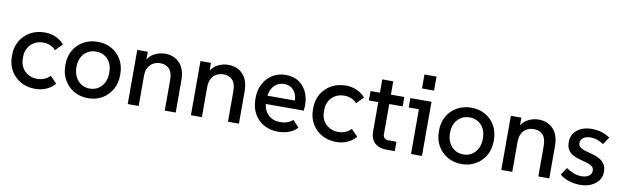

<svg xmlns="http://www.w3.org/2000/svg" viewBox="-45 -1195 5475 1690"><g transform="rotate(10 2692.5 -350.0)"><path d="M290 10Q217 10 160.5 -21.5Q104 -53 71.5 -108.5Q39 -164 39 -236V-248Q39 -321 72 -376.5Q105 -432 161.5 -463Q218 -494 290 -494Q343 -494 388.5 -473.5Q434 -453 463 -417L403 -356Q382 -380 353 -392Q324 -404 290 -404Q246 -404 211.5 -384.5Q177 -365 157 -330Q137 -295 137 -248V-236Q137 -189 157 -154Q177 -119 212.5 -99.5Q248 -80 291 -80Q324 -80 353 -91.5Q382 -103 406 -127L465 -67Q435 -31 389 -10.5Q343 10 290 10Z M762 10Q692 10 636 -22Q580 -54 548 -110Q516 -166 516 -239V-248Q516 -320 548 -375.5Q580 -431 636 -462.5Q692 -494 762 -494Q832 -494 887 -463Q942 -432 974 -376.5Q1006 -321 1006 -249V-239Q1006 -166 974 -110Q942 -54 887 -22Q832 10 762 10ZM762 -76Q805 -76 838 -97Q871 -118 889.5 -155Q908 -192 908 -239V-249Q908 -296 889.5 -331.5Q871 -367 838 -387Q805 -407 762 -407Q719 -407 686 -386.5Q653 -366 634 -330.5Q615 -295 615 -248V-239Q615 -192 634 -155Q653 -118 686 -97Q719 -76 762 -76Z M1116 0V-484H1210V-352H1184Q1195 -395 1215 -422.5Q1235 -450 1261 -465.5Q1287 -481 1314 -487.5Q1341 -494 1363 -494Q1445 -494 1495 -441Q1545 -388 1545 -286V0H1447V-271Q1447 -342 1416.5 -373Q1386 -404 1337 -404Q1303 -404 1275 -389Q1247 -374 1230.5 -344Q1214 -314 1214 -269V0Z M1681 0V-484H1775V-352H1749Q1760 -395 1780 -422.5Q1800 -450 1826 -465.5Q1852 -481 1879 -487.5Q1906 -494 1928 -494Q2010 -494 2060 -441Q2110 -388 2110 -286V0H2012V-271Q2012 -342 1981.5 -373Q1951 -404 1902 -404Q1868 -404 1840 -389Q1812 -374 1795.5 -344Q1779 -314 1779 -269V0Z M2459 10Q2387 10 2332 -21.5Q2277 -53 2246 -109Q2215 -165 2215 -239V-249Q2215 -319 2243.5 -374Q2272 -429 2323.5 -461.5Q2375 -494 2443 -494Q2515 -494 2565 -459Q2615 -424 2639 -360.5Q2663 -297 2652 -212H2285V-286H2601L2557 -247Q2564 -300 2551 -336.5Q2538 -373 2510.5 -393Q2483 -413 2444 -413Q2402 -413 2372.5 -392Q2343 -371 2327.5 -334.5Q2312 -298 2312 -249V-234Q2312 -189 2330 -153Q2348 -117 2382 -97Q2416 -77 2463 -77Q2501 -77 2528.5 -87Q2556 -97 2577 -116L2632 -57Q2604 -24 2559 -7Q2514 10 2459 10Z M2981 10Q2908 10 2851.5 -21.5Q2795 -53 2762.5 -108.5Q2730 -164 2730 -236V-248Q2730 -321 2763 -376.5Q2796 -432 2852.5 -463Q2909 -494 2981 -494Q3034 -494 3079.5 -473.5Q3125 -453 3154 -417L3094 -356Q3073 -380 3044 -392Q3015 -404 2981 -404Q2937 -404 2902.5 -384.5Q2868 -365 2848 -330Q2828 -295 2828 -248V-236Q2828 -189 2848 -154Q2868 -119 2903.5 -99.5Q2939 -80 2982 -80Q3015 -80 3044 -91.5Q3073 -103 3097 -127L3156 -67Q3126 -31 3080 -10.5Q3034 10 2981 10Z M3427 0Q3401 0 3376 -6.5Q3351 -13 3330.5 -29Q3310 -45 3297.5 -71Q3285 -97 3285 -136V-603H3383V-128Q3383 -109 3396 -96.5Q3409 -84 3428 -84H3503V0ZM3201 -400V-484H3503V-400Z M3648 0V-444L3692 -400H3557V-484H3746V0ZM3643 -585V-710H3751V-585Z M4101 10Q4031 10 3975 -22Q3919 -54 3887 -110Q3855 -166 3855 -239V-248Q3855 -320 3887 -375.5Q3919 -431 3975 -462.5Q4031 -494 4101 -494Q4171 -494 4226 -463Q4281 -432 4313 -376.5Q4345 -321 4345 -249V-239Q4345 -166 4313 -110Q4281 -54 4226 -22Q4171 10 4101 10ZM4101 -76Q4144 -76 4177 -97Q4210 -118 4228.5 -155Q4247 -192 4247 -239V-249Q4247 -296 4228.5 -331.5Q4210 -367 4177 -387Q4144 -407 4101 -407Q4058 -407 4025 -386.5Q3992 -366 3973 -330.5Q3954 -295 3954 -248V-239Q3954 -192 3973 -155Q3992 -118 4025 -97Q4058 -76 4101 -76Z M4455 0V-484H4549V-352H4523Q4534 -395 4554 -422.5Q4574 -450 4600 -465.5Q4626 -481 4653 -487.5Q4680 -494 4702 -494Q4784 -494 4834 -441Q4884 -388 4884 -286V0H4786V-271Q4786 -342 4755.5 -373Q4725 -404 4676 -404Q4642 -404 4614 -389Q4586 -374 4569.5 -344Q4553 -314 4553 -269V0Z M5160 9Q5104 9 5056.5 -7.5Q5009 -24 4978 -50L5021 -117Q5050 -96 5086 -82Q5122 -68 5160 -68Q5200 -68 5224.5 -85.5Q5249 -103 5249 -132Q5249 -158 5231 -171.5Q5213 -185 5184.5 -193.5Q5156 -202 5123.5 -210Q5091 -218 5062.5 -232.5Q5034 -247 5015.5 -273.5Q4997 -300 4997 -345Q4997 -411 5046.5 -452.5Q5096 -494 5179 -494Q5226 -494 5267.5 -481Q5309 -468 5341 -445L5297 -379Q5272 -397 5241.5 -407.5Q5211 -418 5178 -418Q5139 -418 5115 -400Q5091 -382 5091 -354Q5091 -329 5109.5 -315Q5128 -301 5157.5 -293Q5187 -285 5219.5 -276Q5252 -267 5281 -252Q5310 -237 5329 -210.5Q5348 -184 5348 -138Q5348 -95 5323.5 -62Q5299 -29 5257 -10Q5215 9 5160 9Z"/></g></svg>

Font: SUSE Medium
Style: Regular
Weight: 500
Designer: Rene Bieder
Foundry: SUSE
Version: Version 1.000